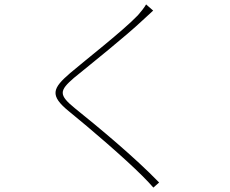

<svg xmlns="http://www.w3.org/2000/svg" viewBox="-20 -803 1040 870"><path d="M674 -755 642 -783C635 -770 616 -746 605 -734C537 -663 371 -534 298 -472C218 -403 203 -371 293 -298C388 -221 544 -87 625 -6C644 13 661 31 675 47L701 24C591 -90 427 -226 320 -312C245 -373 248 -392 315 -450C396 -516 552 -641 624 -709C634 -718 663 -745 674 -755Z"/></svg>

Font: Noto Sans CJK SC Thin
Style: Regular
Weight: 100
Designer: Ryoko NISHIZUKA 西塚涼子 (kana, bopomofo & ideographs); Paul D. Hunt (Latin, Greek & Cyrillic); Sandoll Communications 산돌커뮤니
Foundry: Adobe
Version: Version 2.004;hotconv 1.0.118;makeotfexe 2.5.65603